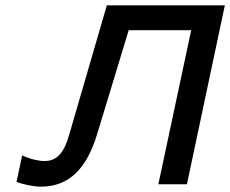

<svg xmlns="http://www.w3.org/2000/svg" viewBox="-20 -690 862 719"><path d="M380 -670 239 -185C218 -111 189 -87 146 -87C125 -87 93 -94 63 -108L42 -9C67 1 107 9 133 9C239 9 304 -59 343 -185L462 -577H696L573 0H680L822 -670Z"/></svg>

Font: LT Wave Text Medium Italic
Style: Regular
Weight: 500
Designer: Daniel Lyons
Version: Version 2.5 (Glyphs App)